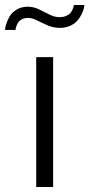

<svg xmlns="http://www.w3.org/2000/svg" viewBox="-70 -750 358 770"><path d="M42 -678.2Q26.9 -678.2 15.9 -671.6Q4.9 -665 0.2 -655.5Q-4.4 -646 -6.1 -639.6Q-7.8 -633.3 -7.8 -629.9H-49.8Q-49.8 -637.7 -45.9 -650.9Q-42 -664.1 -33 -681.4Q-23.9 -698.7 -4.4 -710.9Q15.1 -723.1 41 -723.1Q64.5 -723.1 86.2 -712.6Q107.9 -702.1 128.2 -691.7Q148.4 -681.2 168.9 -681.2Q183.6 -681.2 194.8 -686Q206.1 -690.9 211.7 -697.3Q217.3 -703.6 220.7 -711.2Q224.1 -718.8 225.1 -723.1Q226.1 -727.5 226.1 -730H268.1Q268.1 -724.6 265.9 -715.3Q263.7 -706.1 256.8 -692.1Q250 -678.2 239.7 -666.5Q229.5 -654.8 211.2 -646.5Q192.9 -638.2 169.9 -638.2Q144.5 -638.2 121.3 -648.2Q98.1 -658.2 78.6 -668.2Q59.1 -678.2 42 -678.2ZM75.2 0V-521H143.1V0Z"/></svg>

Font: Rawline
Style: Regular
Weight: 400
Designer: Matt McInerney, Pablo Impallari, Rodrigo Fuenzalida
Foundry: Matt McInerney, Pablo Impallari, Rodrigo Fuenzalida
Version: Version 4.020;PS 004.020;hotconv 1.0.88;makeotf.lib2.5.64775